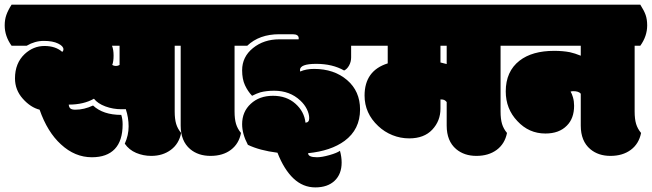

<svg xmlns="http://www.w3.org/2000/svg" viewBox="-55 -670 2817 830"><path d="M347.2 -213.9Q308.6 -195.8 271 -195.8Q255.9 -195.8 249.5 -200.9Q243.2 -206.1 242.2 -217.8Q306.6 -217.8 351.1 -243.2Q367.7 -222.2 400.6 -210Q433.6 -197.8 470.2 -197.8H479Q486.3 -197.8 488.8 -198.2Q501 -161.6 501 -123.5Q501 -85.4 484.4 -48.8Q502.9 -22 533.7 -9Q564.5 3.9 599.1 3.9Q648.4 3.9 683.6 -22.2Q718.8 -48.3 728 -95.2Q712.9 -113.3 706.5 -134.5Q700.2 -155.8 700.2 -188V-472.2H724.6Q754.4 -513.7 754.4 -560.1Q754.4 -585.9 747.8 -605Q741.2 -624 724.6 -649.9H-4.9Q-20.5 -625.5 -27.6 -605.2Q-34.7 -585 -34.7 -560.1Q-34.7 -513.7 -4.9 -472.2H60.1Q95.7 -493.2 134.3 -493.2Q172.9 -493.2 196 -481.9Q219.2 -470.7 219.2 -457Q219.2 -449.7 213.9 -445.8Q185.1 -471.2 137.2 -471.2Q89.4 -471.2 51.8 -436.5Q9.8 -397 9.8 -331.1Q9.8 -281.2 43.5 -243.4Q77.1 -205.6 116.2 -195.8Q149.9 -99.1 208.5 -45.9Q268.6 9.8 342.3 9.8Q407.2 9.8 441.2 -25.9Q475.1 -61.5 475.1 -132.3Q475.1 -155.8 469.2 -173.3Q390.6 -173.3 347.2 -213.9ZM430.2 -389.2Q436 -403.8 436 -429.7Q436 -455.6 429.2 -472.2H461.9V-389.2Q454.6 -384.8 446 -384.8Q437.5 -384.8 430.2 -389.2Z M726.1 -472.2V-127Q726.1 -60.1 767.1 -25.4Q801.8 3.9 855.2 3.9Q908.7 3.9 943.4 -22.5Q978 -48.8 986.8 -95.2Q971.7 -113.3 965.3 -134.5Q959 -155.8 959 -188V-472.2H983.4Q1013.2 -513.7 1013.2 -560.1Q1013.2 -585.9 1006.6 -605Q1000 -624 983.4 -649.9H700.7Q685.1 -625.5 678 -605.2Q670.9 -585 670.9 -560.1Q670.9 -513.7 700.7 -472.2Z M1241.7 -367.2Q1241.7 -394 1312 -394Q1382.3 -394 1432.6 -365.2Q1445.3 -371.1 1454.1 -387Q1462.9 -402.8 1462.9 -421.9V-472.2H1518.6Q1548.8 -514.2 1548.8 -560.1Q1548.8 -586.9 1541.5 -606.4Q1534.2 -626 1518.6 -649.9H959.5Q943.8 -625.5 936.8 -605.2Q929.7 -585 929.7 -560.1Q929.7 -513.7 959.5 -472.2H1013.7Q1065.9 -522 1152.3 -522H1210Q1236.3 -522 1236.3 -504.4Q1236.3 -501 1235.8 -500H1152.3Q1085.4 -500 1038.6 -462.2Q991.7 -424.3 991.7 -366.2Q991.7 -328.1 1003.9 -301.8Q1016.1 -275.4 1034.7 -255.9Q1054.7 -266.1 1070.8 -271Q1097.2 -277.8 1130.4 -277.8Q1198.2 -277.8 1243.2 -235.4Q1261.7 -218.3 1271.7 -197.8Q1281.7 -177.2 1281.7 -158.9Q1281.7 -140.6 1265.6 -139.6Q1260.3 -188 1221.9 -221.9Q1183.6 -255.9 1125 -255.9Q1066.4 -255.9 1029.1 -221.4Q991.7 -187 991.7 -133.3Q991.7 -90.8 1016.6 -43.9Q1067.4 -19.5 1144.5 -9.8Q1172.9 63 1213.9 101.6Q1254.9 140.1 1308.1 140.1Q1361.3 140.1 1391.6 111.3Q1421.9 82.5 1421.9 32.7Q1421.9 8.3 1414.6 -18.1Q1401.9 -8.8 1369.1 0.5Q1336.4 9.8 1315.4 9.8Q1276.9 9.8 1276.9 -7.8Q1375.5 -17.6 1434.6 -61Q1501.5 -110.4 1501.5 -196.8Q1501.5 -275.9 1445.3 -324Q1389.2 -372.1 1302.7 -372.1Q1268.1 -372.1 1242.7 -360.8Q1241.7 -365.7 1241.7 -367.2Z M1481 -560.1Q1481 -514.2 1511.2 -472.2H1621.1V-396Q1521 -364.7 1521 -256.8Q1521 -180.2 1580.1 -125Q1606.9 -99.6 1641.6 -85.7Q1676.3 -71.8 1713.9 -71.8Q1778.3 -71.8 1813.7 -109.6Q1849.1 -147.5 1849.1 -200.2V-240.2Q1859.9 -240.2 1865 -238Q1870.1 -235.8 1876 -229V-127Q1876 -60.1 1917 -25.4Q1951.7 3.9 2004.4 3.9Q2057.1 3.9 2092.3 -22.2Q2127.4 -48.3 2136.7 -95.2Q2121.6 -113.3 2115.2 -134.5Q2108.9 -155.8 2108.9 -188V-472.2H2133.3Q2163.1 -513.7 2163.1 -560.1Q2163.1 -585.9 2156.5 -605Q2149.9 -624 2133.3 -649.9H1511.2Q1495.6 -626 1488.3 -606.4Q1481 -586.9 1481 -560.1ZM1876 -472.2V-393.1Q1860.4 -397.5 1849.1 -399.9V-472.2Z M2086.9 -560.1Q2086.9 -513.7 2116.7 -472.2H2455.6V-429.2Q2430.2 -439.5 2408.7 -444.3Q2377.9 -450.2 2340.8 -450.2Q2245.6 -450.2 2190.9 -407.7Q2131.3 -361.3 2131.3 -274.9Q2131.3 -199.2 2181.6 -146.5Q2231.4 -92.8 2302.7 -92.8Q2362.3 -92.8 2395.5 -127Q2426.8 -158.2 2426.8 -212.9Q2426.8 -232.4 2421.9 -249.3Q2417 -266.1 2411.6 -273.9Q2416 -275.9 2423.3 -275.9Q2446.3 -275.9 2455.6 -265.1V-127Q2455.6 -60.1 2496.6 -25.4Q2531.2 3.9 2584 3.9Q2636.7 3.9 2671.9 -22.2Q2707 -48.3 2716.3 -95.2Q2701.2 -113.3 2694.8 -134.5Q2688.5 -155.8 2688.5 -188V-472.2H2712.9Q2742.7 -513.7 2742.7 -560.1Q2742.7 -585.9 2736.1 -605Q2729.5 -624 2712.9 -649.9H2116.7Q2101.1 -625.5 2094 -605.2Q2086.9 -585 2086.9 -560.1Z"/></svg>

Font: Friends & Family
Style: Regular
Weight: 400
Designer: Sarang Kulkarni, Maithili Shingre, Noopur Datye
Foundry: Ek Type
Version: Version 1.000;hotconv 1.0.117;makeotfexe 2.5.65602